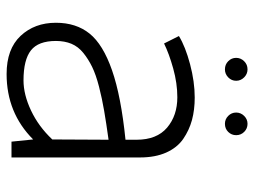

<svg xmlns="http://www.w3.org/2000/svg" viewBox="-116 -654 784 593"><g transform="rotate(90 276.5 -357.0)"><path d="M193.8 -659.2Q178.7 -659.2 168.5 -669.4Q158.2 -679.7 158.2 -693.8Q158.2 -708 168.5 -718.5Q178.7 -729 193.8 -729Q208 -729 218.5 -718.5Q229 -708 229 -693.8Q229 -679.7 218.5 -669.4Q208 -659.2 193.8 -659.2ZM361.8 -659.2Q347.7 -659.2 337.4 -669.4Q327.1 -679.7 327.1 -693.8Q327.1 -708 337.4 -718.5Q347.7 -729 361.8 -729Q376.5 -729 386.7 -718.8Q397 -708.5 397 -693.8Q397 -679.7 387 -669.4Q377 -659.2 361.8 -659.2ZM280.8 -565.9Q318.8 -565.9 350.3 -557.4Q381.8 -548.8 408.7 -530.3Q435.5 -511.7 450.7 -477.8Q465.8 -443.8 465.8 -397V0H417L410.2 -66.9Q328.1 15.1 208 15.1Q130.9 15.1 90.3 -28.1Q49.8 -71.3 49.8 -137.2Q49.8 -199.7 83.3 -241.2Q116.7 -282.7 196.5 -310.5Q276.4 -338.4 411.1 -352.1V-386.2Q411.1 -448.7 373.8 -480.5Q336.4 -512.2 279.8 -512.2Q236.8 -512.2 191.2 -499.5Q145.5 -486.8 113.8 -471.2L90.8 -517.1Q123.5 -537.1 177.7 -551.5Q231.9 -565.9 280.8 -565.9ZM228 -37.1Q271.5 -37.1 320.8 -60.3Q370.1 -83.5 410.2 -126L411.1 -299.8Q358.4 -292.5 321.3 -286.1Q284.2 -279.8 247.1 -270.3Q210 -260.7 186 -249Q162.1 -237.3 142.8 -221.7Q123.5 -206.1 114.7 -185.1Q106 -164.1 106 -137.2Q106 -83 135 -60.1Q164.1 -37.1 228 -37.1Z"/></g></svg>

Font: Stilu Light
Style: Regular
Weight: 300
Designer: Genilson Lima Santos
Foundry: Genilson Lima Santos
Version: Version 1.200;PS 001.200;hotconv 1.0.88;makeotf.lib2.5.64775